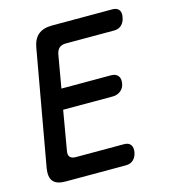

<svg xmlns="http://www.w3.org/2000/svg" viewBox="-109 -820 817 909"><g transform="rotate(-15 300.0 -365.0)"><path d="M195 -430H438Q461 -430 472 -416.5Q483 -403 479 -380Q476 -358 459.5 -344.5Q443 -331 420 -331H177L144 -139Q140 -119 148.5 -109Q157 -99 177 -99H413Q436 -99 445.5 -85.5Q455 -72 451 -49Q447 -27 433 -13.5Q419 0 396 0H100Q57 0 40 -20.5Q23 -41 30 -84L130 -646Q137 -689 161.5 -709.5Q186 -730 229 -730H525Q548 -730 557.5 -716.5Q567 -703 562 -681Q558 -658 544 -644.5Q530 -631 507 -631H270Q250 -631 238.5 -621Q227 -611 223 -591Z"/></g></svg>

Font: Maple Mono NL Medium
Style: Italic
Weight: 500
Italic angle: -10°
Monospace: yes
Designer: subframe7536
Version: Version 7.000